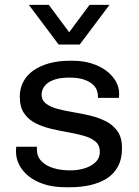

<svg xmlns="http://www.w3.org/2000/svg" viewBox="-20 -776 582 806"><path d="M256 10Q203 10 164 -3Q125 -16 99 -37.4Q73 -58.8 60.1 -85.1Q47.2 -111.5 47.2 -138Q47.2 -144.2 47.2 -148.4Q47.2 -152.5 48.2 -160H135.8Q134.8 -156.8 134.8 -154.1Q134.8 -151.5 134.8 -149Q134.8 -119.5 153.4 -100Q172 -80.5 203.4 -70.6Q234.8 -60.8 274.5 -60.8Q308.8 -60.8 337.1 -70Q365.5 -79.2 382.4 -96.5Q399.2 -113.8 399.2 -138.2Q399.2 -166.2 381.1 -181.6Q363 -197 333.1 -205.6Q303.2 -214.2 267.4 -220.5Q231.5 -226.8 195.2 -235.2Q159 -243.8 129.1 -258.9Q99.2 -274 81.1 -300.5Q63 -327 63 -370.5Q63 -404.8 77.9 -432.9Q92.8 -461 120.6 -480.4Q148.5 -499.8 187 -510.4Q225.5 -521 272 -521H285Q329 -521 365.1 -509.5Q401.2 -498 426.9 -478.5Q452.5 -459 466.4 -434.2Q480.2 -409.5 480.2 -383Q480.2 -378.2 479.8 -372.5Q479.2 -366.8 479.2 -365.2H391V-376Q391 -385.8 386.2 -398.1Q381.5 -410.5 368.4 -422.4Q355.2 -434.2 331.8 -442.2Q308.2 -450.2 270.8 -450.2Q236 -450.2 213.1 -443.1Q190.2 -436 177.4 -425Q164.5 -414 159.5 -401.9Q154.5 -389.8 154.5 -380Q154.5 -355.5 172.6 -341.4Q190.8 -327.2 221 -319.1Q251.2 -311 287.5 -305Q323.8 -299 359.6 -290.4Q395.5 -281.8 425.8 -266.1Q456 -250.5 474.1 -223.9Q492.2 -197.2 492.2 -154.2Q492.2 -109 475.2 -77.2Q458.2 -45.5 428 -26.6Q397.8 -7.8 358.9 1.1Q320 10 276 10ZM439.5 -755.5 314.8 -589.2H226L101.2 -755.5H185L297.8 -603.8H243L355.8 -755.5Z"/></svg>

Font: Chivo Medium
Style: Regular
Weight: 500
Designer: Hector Gatti
Foundry: Omnibus-Type
Version: Version 2.002